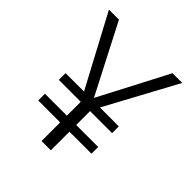

<svg xmlns="http://www.w3.org/2000/svg" viewBox="-192 -835 955 955"><g transform="rotate(45 286.0 -357.5)"><path d="M291.5 -355.5 474.6 -706.5H543L345.7 -341.3L339.8 -330.6H352.1H472.7V-283.2H325.2H317.9V-275.9V-192.9V-185.5H325.2H472.7V-138.2H325.2H317.9V-130.9V-7.3H252.4V-130.9V-138.2H245.1H98.1V-185.5H245.1H252.4V-192.9V-275.9V-283.2H245.1H98.1V-330.6H215.8H228L222.2 -341.3L27.3 -706.5H97.7L278.8 -355.5L285.2 -342.8Z"/></g></svg>

Font: Sahel Light FD
Style: Light-FD
Weight: 300
Foundry: Saber Rastikerdar (saber.rastikerdar@gmail.com)
Version: Version 3.3.0